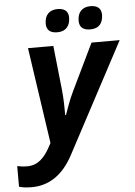

<svg xmlns="http://www.w3.org/2000/svg" viewBox="-133 -800 767 1087"><g transform="rotate(-5 251.0 -256.0)"><path d="M3 240C100 240 180 189 239 78L571 -546H411L284 -283C257 -228 244 -183 231 -150H227C227 -189 226 -248 221 -293L194 -546H50L130 0L117 24C86 80 49 120 -12 120C-35 120 -52 117 -69 114V231C-53 236 -32 240 3 240ZM349 -675C349 -635 375 -621 411 -621C462 -621 484 -652 484 -699C484 -739 456 -752 423 -752C376 -752 349 -724 349 -675ZM162 -675C162 -635 188 -621 224 -621C273 -621 297 -652 297 -699C297 -739 269 -752 236 -752C189 -752 162 -724 162 -675Z"/></g></svg>

Font: BC Sans
Style: Bold Italic
Weight: 700
Italic angle: -12°
Designer: Monotype Design Team
Province of B.C.
Foundry: Monotype Imaging Inc.
Version: Version 2.000;GOOG;noto-source:20170915:90ef993387c0